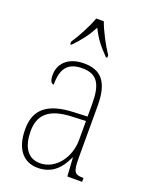

<svg xmlns="http://www.w3.org/2000/svg" viewBox="-145 -843 725 929"><g transform="rotate(20 217.5 -378.0)"><path d="M110 -619V-606H117C157 -648 180 -677 206 -726C230 -677 253 -648 294 -606H301V-619C275 -657 241 -721 225 -766H186C170 -721 136 -657 110 -619ZM166 10C245 10 284 -41 308 -95H310L316 0H392V-20H388C346 -20 337 -31 337 -105V-372C337 -491 296 -542 206 -542C120 -542 81 -492 81 -439C81 -410 88 -395 102 -395C102 -479 132 -517 206 -517C284 -517 309 -471 309 -371V-306L240 -303C108 -298 46 -250 46 -146C46 -40 96 10 166 10ZM169 -15C102 -15 74 -71 74 -146C74 -227 118 -276 239 -280L309 -283V-185C309 -96 250 -15 169 -15Z"/></g></svg>

Font: Noto Serif Bengali Condensed Thin
Style: Regular
Weight: 100
Width: 3
Designer: Juan Bruce, Universal Thirst, Indian Type Foundry and the Monotype Design Team.
Foundry: Monotype Imaging Inc.
Version: Version 2.003